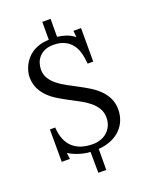

<svg xmlns="http://www.w3.org/2000/svg" viewBox="-140 -695 676 880"><g transform="rotate(-20 198.0 -255.0)"><path d="M83 9.8H43V-148.4H68.8Q70.8 -113.8 81.3 -89.1Q91.8 -64.5 109.6 -48.6Q127.4 -32.7 151.9 -25.1Q176.3 -17.6 206.1 -17.6Q227.5 -17.6 245.8 -24.4Q264.2 -31.2 277.3 -43.7Q290.5 -56.2 297.9 -73.2Q305.2 -90.3 305.2 -110.8Q305.2 -136.7 293.7 -156Q282.2 -175.3 263.4 -190.9Q244.6 -206.5 220.5 -219.5Q196.3 -232.4 171.4 -245.6Q146.5 -258.8 122.3 -273.4Q98.1 -288.1 79.3 -306.6Q60.5 -325.2 48.8 -349.4Q37.1 -373.5 37.1 -405.8Q37.1 -417.5 40.5 -431.6Q43.9 -445.8 50.8 -460Q57.6 -474.1 68.8 -487.8Q80.1 -501.5 95.7 -512Q111.3 -522.5 132.1 -529.1Q152.8 -535.6 178.7 -536.1V-623.5H219.2L218.8 -536.1Q239.7 -533.7 260.7 -526.9Q281.7 -520 301.8 -504.4L298.8 -536.1H335.9V-372.6H308.6Q306.6 -399.4 300.3 -424.1Q293.9 -448.7 280.3 -467Q266.6 -485.4 244.4 -496.3Q222.2 -507.3 189.5 -507.3Q165.5 -507.3 148.4 -499.8Q131.3 -492.2 120.1 -480Q108.9 -467.8 103.5 -451.9Q98.1 -436 98.1 -419.4Q98.1 -395 109.9 -376.2Q121.6 -357.4 140.4 -342.3Q159.2 -327.1 183.6 -314Q208 -300.8 233.2 -287.6Q258.3 -274.4 282.7 -259.5Q307.1 -244.6 326.2 -225.8Q345.2 -207 356.9 -182.9Q368.7 -158.7 368.7 -127.4Q368.7 -101.1 359.6 -77.1Q350.6 -53.2 332.3 -34.2Q314 -15.1 286.6 -2.9Q259.3 9.3 222.7 12.2L222.2 114.3H183.6L182.6 12.2Q169.4 11.7 155.8 9Q142.1 6.3 128.4 2Q114.7 -2.4 102.1 -8.1Q89.4 -13.7 79.1 -20.5Z"/></g></svg>

Font: Parastoo Print
Style: Print
Weight: 400
Foundry: Saber Rastikerdar (saber.rastikerdar@gmail.com)
Version: Version 1.0.0-alpha5